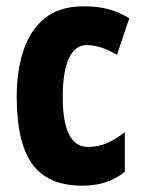

<svg xmlns="http://www.w3.org/2000/svg" viewBox="-20 -579 454 609"><path d="M241 10Q132 10 82.5 -58.5Q33 -127 33 -272Q33 -354 54.5 -419Q76 -484 122.5 -521.5Q169 -559 245 -559Q293 -559 327 -549Q361 -539 390 -521L351 -405Q299 -436 255 -436Q218 -436 198.5 -394Q179 -352 179 -272Q179 -113 259 -113Q291 -113 319 -125Q347 -137 376 -160V-34Q347 -11 314 -0.5Q281 10 241 10Z"/></svg>

Font: Noto Sans Gujarati ExtraCondensed ExtraBold
Style: Regular
Weight: 800
Width: 2
Designer: Jelle Bosma - Monotype Design Team, Universal Thirst
Foundry: Monotype Imaging Inc.
Version: Version 2.106; ttfautohint (v1.8.4.7-5d5b)